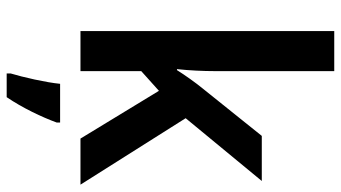

<svg xmlns="http://www.w3.org/2000/svg" viewBox="-243 -557 1021 575"><g transform="rotate(90 267.5 -269.5)"><path d="M193 -403V-760H73V0H193V-182L252 -235L395 0H533L334 -315L522 -543H387L245 -366C227 -344 205 -313 190 -289H187C191 -326 193 -367 193 -403ZM347 71V61H231C227 103 211 173 200 209V221H271C303 174 331 115 347 71Z"/></g></svg>

Font: Noto Sans Myanmar SemiCondensed SemiBold
Style: Regular
Weight: 600
Width: 4
Designer: Monotype Design Team
Foundry: Monotype Imaging Inc.
Version: Version 2.107